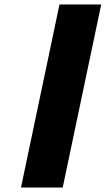

<svg xmlns="http://www.w3.org/2000/svg" viewBox="-20 -845 476 865"><path d="M436 -825H248L74.5 0H262.5Z"/></svg>

Font: Hussar
Style: BdOblTwo
Weight: 700
Foundry: Cannot Into Space Fonts
Version: Version 2.00